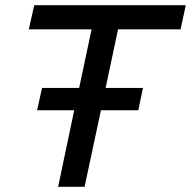

<svg xmlns="http://www.w3.org/2000/svg" viewBox="-20 -720 736 740"><path d="M204 0 266 -295H123L142 -381H285L333 -607H91L112 -700H696L676 -607H435L387 -381H531L513 -295H369L306 0Z"/></svg>

Font: Red Hat Display Medium
Style: Italic
Weight: 500
Italic angle: -12°
Designer: Pentagram, MCKL
Foundry: Pentagram, MCKL
Version: Version 1.023; ttfautohint (v1.8.3)